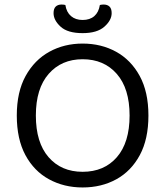

<svg xmlns="http://www.w3.org/2000/svg" viewBox="-20 -813 729 846"><path d="M634 -304Q634 -200 596 -129.5Q558 -59 492.5 -23Q427 13 344 13Q262 13 196 -23Q130 -59 92 -129.5Q54 -200 54 -304Q54 -408 93 -478.5Q132 -549 197.5 -585Q263 -621 344 -621Q426 -621 491.5 -585Q557 -549 595.5 -478.5Q634 -408 634 -304ZM551 -304Q551 -423 494.5 -487.5Q438 -552 344 -552Q251 -552 194.5 -487.5Q138 -423 138 -304Q138 -185 194 -120.5Q250 -56 344 -56Q439 -56 495 -120.5Q551 -185 551 -304ZM344 -725Q376 -725 395.5 -742Q415 -759 420 -791Q424 -792 428 -792.5Q432 -793 437 -793Q453 -793 462.5 -784Q472 -775 472 -755Q472 -724 440 -695.5Q408 -667 344 -667Q278 -667 247 -695.5Q216 -724 216 -755Q216 -775 225.5 -784Q235 -793 251 -793Q256 -793 260.5 -792.5Q265 -792 268 -791Q273 -759 293 -742Q313 -725 344 -725Z"/></svg>

Font: Baloo Tamma 2
Style: Regular
Weight: 400
Designer: Divya Kowshik, Shuchita Grover and Ek Type
Foundry: Ek Type
Version: Version 1.700